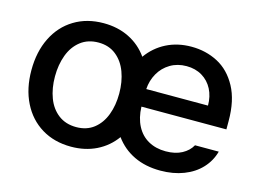

<svg xmlns="http://www.w3.org/2000/svg" viewBox="-79 -675 1106 823"><g transform="rotate(15 473.5 -263.0)"><path d="M41 -262.7Q41 -344.7 71.8 -406.7Q102.5 -468.8 158.7 -502.9Q214.8 -537.1 289.1 -537.1Q352.1 -537.1 402.3 -512.2Q452.6 -487.3 485.4 -440.9Q518.1 -486.8 567.6 -512Q617.2 -537.1 678.7 -537.1Q742.7 -537.1 795.9 -509.3Q849.1 -481.4 881.6 -421.6Q914.1 -361.8 914.1 -270.5V-233.4H537.1Q538.6 -184.1 557.4 -148.2Q576.2 -112.3 609.4 -93.8Q642.6 -75.2 686.5 -75.2Q729 -75.2 758.3 -91.1Q787.6 -106.9 801.8 -132.8H907.2Q895.5 -89.8 865.2 -57.4Q835 -24.9 788.8 -7.1Q742.7 10.7 685.5 10.7Q619.6 10.7 568.6 -13.7Q517.6 -38.1 484.4 -84Q451.7 -38.6 401.6 -13.9Q351.6 10.7 289.1 10.7Q214.8 10.7 158.7 -23.4Q102.5 -57.6 71.8 -119.4Q41 -181.2 41 -262.7ZM430.7 -262.7Q430.7 -314.9 414.8 -357.7Q398.9 -400.4 366.9 -425.8Q335 -451.2 289.1 -451.2Q242.2 -451.2 209.7 -425.8Q177.2 -400.4 161.4 -357.7Q145.5 -314.9 145.5 -262.7Q145.5 -210.4 161.4 -168.2Q177.2 -126 209.7 -101.1Q242.2 -76.2 289.1 -76.2Q335.4 -76.2 367.2 -101.1Q398.9 -126 414.8 -168.2Q430.7 -210.4 430.7 -262.7ZM811.5 -311.5Q811.5 -352.1 795.2 -383.8Q778.8 -415.5 749 -433.3Q719.2 -451.2 679.7 -451.2Q639.2 -451.2 607.7 -432.4Q576.2 -413.6 558.1 -381.6Q540 -349.6 537.6 -311.5Z"/></g></svg>

Font: WEMIX Pretendard Medium
Style: Regular
Weight: 500
Designer: Base glyphs from Inter by Rasmus Andersson; Hangeul glyphs from Noto Sans CJK(Source Han Sans) by Jang Soo-young and Kan
Foundry: Kil Hyung-jin
Version: Version 1.000